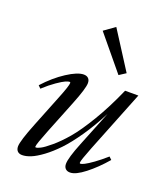

<svg xmlns="http://www.w3.org/2000/svg" viewBox="-133 -801 785 904"><g transform="rotate(20 259.5 -348.5)"><path d="M380.9 -498 239.7 -668.9 293.9 -707.5 414.1 -519.5ZM83 11.2Q67.9 11.2 59.6 2.7Q51.3 -5.9 51.3 -21Q51.3 -48.3 89.8 -144.5L153.3 -303.7Q180.2 -370.6 180.2 -385.3Q180.2 -389.6 176.3 -389.6Q169.4 -389.6 156.2 -384Q143.1 -378.4 115.7 -359.6Q88.4 -340.8 57.1 -312L44.4 -324.7Q92.3 -377.4 144.3 -411.1Q196.3 -444.8 227.1 -444.8Q242.2 -444.8 250.5 -436.5Q258.8 -428.2 258.8 -413.1Q258.8 -386.2 224.6 -300.8L159.2 -137.2Q128.4 -60.1 128.4 -48.3Q128.4 -44.4 132.3 -44.4Q138.7 -44.4 154.8 -52.5Q170.9 -60.5 202.6 -87.2Q234.4 -113.8 269 -154.3Q303.7 -194.8 348.9 -269.8Q394 -344.7 435.5 -439.5H502L378.4 -129.4Q351.1 -60.1 351.1 -48.8Q351.1 -44.4 355 -44.4Q360.8 -44.4 375 -51.5Q389.2 -58.6 415.8 -77.6Q442.4 -96.7 472.7 -123.5L485.8 -110.8Q441.9 -59.6 396.5 -24.2Q351.1 11.2 323.2 11.2Q308.1 11.2 299.8 2.7Q291.5 -5.9 291.5 -21Q291.5 -50.8 324.2 -131.8L395 -308.1Q359.4 -238.8 320.8 -182.6Q282.2 -126.5 248.8 -91.3Q215.3 -56.2 182.9 -32.2Q150.4 -8.3 126.2 1.5Q102.1 11.2 83 11.2Z"/></g></svg>

Font: Elstob
Style: Italic
Weight: 400
Italic angle: -20°
Designer: Peter S. Baker
Version: Version 1.015